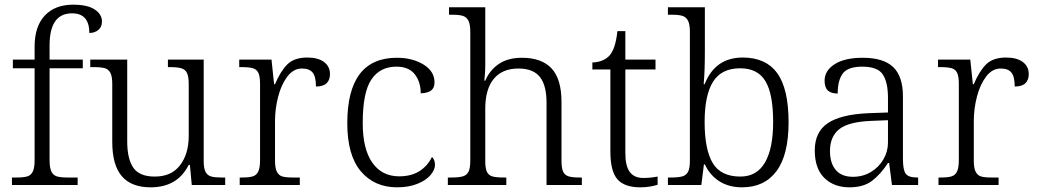

<svg xmlns="http://www.w3.org/2000/svg" viewBox="-20 -791 4434 821"><path d="M31 -32H53Q82 -32 97.5 -37Q113 -42 120.5 -58Q128 -74 128 -107V-499H35V-536H128V-592Q128 -678 171.5 -724.5Q215 -771 293 -771Q354 -771 385 -750.5Q416 -730 416 -699Q416 -676 400.5 -663Q385 -650 362 -650Q362 -734 288 -734Q192 -734 192 -597V-536H334V-499H192V-107Q192 -74 199.5 -58Q207 -42 222.5 -37Q238 -32 267 -32H312V0H31Z M460 -185V-433Q460 -464 452 -479.5Q444 -495 428 -499.5Q412 -504 380 -504H366V-536H524V-186Q524 -112 550 -74Q576 -36 642 -36Q713 -36 750 -84.5Q787 -133 787 -210V-431Q787 -464 779.5 -479Q772 -494 755.5 -499Q739 -504 708 -504H698V-536H851V-102Q851 -71 859 -56Q867 -41 882.5 -36.5Q898 -32 926 -32H943V0H800L792 -86H787Q762 -37 721.5 -13.5Q681 10 624 10Q542 10 501 -37.5Q460 -85 460 -185Z M1005 -32H1017Q1046 -32 1061.5 -37Q1077 -42 1084.5 -58Q1092 -74 1092 -107V-433Q1092 -465 1084.5 -480Q1077 -495 1060.5 -499.5Q1044 -504 1012 -504H1003V-536H1141L1152 -431H1156Q1179 -486 1208.5 -515.5Q1238 -545 1294 -545Q1340 -545 1365.5 -526Q1391 -507 1391 -474Q1391 -449 1376.5 -435Q1362 -421 1331 -421Q1331 -463 1317 -480.5Q1303 -498 1271 -498Q1235 -498 1209 -464Q1183 -430 1169.5 -378Q1156 -326 1156 -274V-104Q1156 -72 1164 -56.5Q1172 -41 1187 -36.5Q1202 -32 1231 -32H1262V0H1005Z M1465 -264Q1465 -544 1677 -544Q1744 -544 1791 -515Q1838 -486 1838 -439Q1838 -415 1823.5 -404Q1809 -393 1779 -392Q1779 -441 1753.5 -473.5Q1728 -506 1675 -506Q1605 -506 1568 -451Q1531 -396 1531 -265Q1531 -154 1572 -95.5Q1613 -37 1687 -37Q1739 -37 1774 -59.5Q1809 -82 1827 -120Q1840 -108 1840 -86Q1840 -65 1821 -42.5Q1802 -20 1765 -5Q1728 10 1678 10Q1581 10 1523 -58.5Q1465 -127 1465 -264Z M1895 -32H1911Q1943 -32 1959.5 -37Q1976 -42 1983.5 -57Q1991 -72 1991 -105V-655Q1991 -687 1983 -702.5Q1975 -718 1959.5 -723Q1944 -728 1915 -728H1900V-760H2055V-514Q2055 -492 2053.5 -473.5Q2052 -455 2051 -446H2055Q2074 -491 2113 -517.5Q2152 -544 2212 -544Q2296 -544 2338.5 -498.5Q2381 -453 2381 -355V-105Q2381 -72 2388 -57Q2395 -42 2411 -37Q2427 -32 2458 -32H2468V0H2317V-352Q2317 -426 2288.5 -462Q2260 -498 2197 -498Q2128 -498 2091.5 -454Q2055 -410 2055 -326V-102Q2055 -70 2062.5 -55.5Q2070 -41 2086 -36.5Q2102 -32 2134 -32H2145V0H1895Z M2590 -143V-494H2513V-524Q2533 -524 2552 -531Q2571 -538 2584 -551Q2612 -580 2620 -658H2654V-536H2783V-494H2654V-137Q2654 -81 2673 -55.5Q2692 -30 2731 -30Q2761 -30 2792 -36V-1Q2757 10 2718 10Q2650 10 2620 -24.5Q2590 -59 2590 -143Z M2994 -88H2990L2979 0H2836V-32H2850Q2882 -32 2898.5 -37Q2915 -42 2922.5 -57Q2930 -72 2930 -105V-655Q2930 -687 2922 -702.5Q2914 -718 2898.5 -723Q2883 -728 2854 -728H2836V-760H2994V-569Q2994 -486 2989 -431H2993Q3038 -545 3156 -545Q3255 -545 3303.5 -478Q3352 -411 3352 -268Q3352 -129 3300.5 -59.5Q3249 10 3153 10Q3097 10 3056.5 -15.5Q3016 -41 2994 -88ZM3286 -270Q3286 -389 3253 -444Q3220 -499 3145 -499Q3065 -499 3029 -441.5Q2993 -384 2993 -269Q2993 -152 3027.5 -94Q3062 -36 3146 -36Q3216 -36 3251 -96Q3286 -156 3286 -270Z M3464 -148Q3464 -227 3520 -264.5Q3576 -302 3694 -307L3777 -310V-372Q3777 -439 3755 -472.5Q3733 -506 3667 -506Q3606 -506 3584 -477Q3562 -448 3562 -391Q3534 -391 3520 -404Q3506 -417 3506 -446Q3506 -489 3549 -516.5Q3592 -544 3669 -544Q3758 -544 3799.5 -504Q3841 -464 3841 -379V-112Q3841 -64 3853 -48Q3865 -32 3902 -32H3906V0H3794L3782 -94H3777Q3745 -45 3708.5 -17.5Q3672 10 3612 10Q3546 10 3505 -30Q3464 -70 3464 -148ZM3777 -181V-277L3703 -274Q3608 -270 3568.5 -238.5Q3529 -207 3529 -145Q3529 -94 3553.5 -64.5Q3578 -35 3627 -35Q3670 -35 3704 -55.5Q3738 -76 3757.5 -109.5Q3777 -143 3777 -181Z M3993 -32H4005Q4034 -32 4049.5 -37Q4065 -42 4072.5 -58Q4080 -74 4080 -107V-433Q4080 -465 4072.5 -480Q4065 -495 4048.5 -499.5Q4032 -504 4000 -504H3991V-536H4129L4140 -431H4144Q4167 -486 4196.5 -515.5Q4226 -545 4282 -545Q4328 -545 4353.5 -526Q4379 -507 4379 -474Q4379 -449 4364.5 -435Q4350 -421 4319 -421Q4319 -463 4305 -480.5Q4291 -498 4259 -498Q4223 -498 4197 -464Q4171 -430 4157.5 -378Q4144 -326 4144 -274V-104Q4144 -72 4152 -56.5Q4160 -41 4175 -36.5Q4190 -32 4219 -32H4250V0H3993Z"/></svg>

Font: Noto Serif Light
Style: Regular
Weight: 300
Designer: Monotype Design Team
Foundry: Monotype Imaging Inc.
Version: Version 1.001